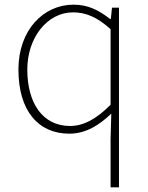

<svg xmlns="http://www.w3.org/2000/svg" viewBox="-20 -560 635 823"><path d="M454 243H490V-527H460L455 -478H453C403 -516 359 -540 295 -540C167 -540 59 -432 59 -262C59 -84 145 13 277 13C350 13 408 -26 457 -73L454 35ZM280 -20C163 -20 97 -118 97 -262C97 -398 182 -507 293 -507C348 -507 396 -487 454 -435V-111C396 -53 341 -20 280 -20Z"/></svg>

Font: Harano Aji Gothic CN ExtraLight
Style: Regular
Weight: 250
Foundry: Masamichi Hosoda
Version: HaranoAjiGothicCN-ExtraLight version 20230610;ttx 4.39.4